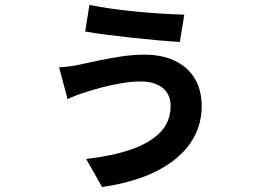

<svg xmlns="http://www.w3.org/2000/svg" viewBox="-20 -677 1040 773"><path d="M667 -252Q667 -280 653.5 -302Q640 -324 613 -336.5Q586 -349 547 -349Q510 -349 468.5 -342Q427 -335 390 -325Q353 -315 328 -307Q311 -302 288.5 -293.5Q266 -285 252 -278L218 -406Q239 -407 261.5 -410Q284 -413 301 -417Q330 -423 373.5 -432.5Q417 -442 466.5 -449.5Q516 -457 561 -457Q631 -457 682.5 -433Q734 -409 763 -362.5Q792 -316 792 -250Q792 -166 745.5 -99.5Q699 -33 610 12Q521 57 391 76L327 -37Q431 -49 507 -75Q583 -101 625 -144Q667 -187 667 -252ZM340 -657Q380 -649 430 -642Q480 -635 532 -630Q584 -625 634 -622Q684 -619 722 -618L704 -508Q669 -510 618.5 -514.5Q568 -519 512.5 -525Q457 -531 407 -537.5Q357 -544 323 -550Z"/></svg>

Font: Noto Sans SC Thin
Style: Bold
Weight: 700
Version: Version 2.004-H2;hotconv 1.0.118;makeotfexe 2.5.65603